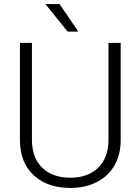

<svg xmlns="http://www.w3.org/2000/svg" viewBox="-20 -924 697 954"><path d="M579.6 -710.9V-225.6Q579.1 -153.8 547.9 -100.6Q516.6 -47.4 459.7 -18.8Q402.8 9.8 329.1 9.8Q216.8 9.8 149.2 -51.5Q81.5 -112.8 79.1 -221.2V-710.9H138.7V-230Q138.7 -140.1 189.9 -90.6Q241.2 -41 329.1 -41Q417 -41 468 -90.8Q519 -140.6 519 -229.5V-710.9ZM369.1 -767.1H315.9L205.6 -903.8H275.9Z"/></svg>

Font: SteelSelectRoboto
Style: Regular
Weight: 300
Designer: Google
Version: Version 2.137; 2017